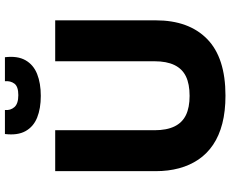

<svg xmlns="http://www.w3.org/2000/svg" viewBox="-96 -802 913 760"><g transform="rotate(-90 360.0 -422.5)"><path d="M361 14Q299 14 250.5 1.5Q202 -11 166.5 -35Q131 -59 108 -93Q85 -127 73.5 -169.5Q62 -212 62 -262V-660H224V-267Q224 -219 239 -188Q254 -157 284 -142.5Q314 -128 360 -128Q407 -128 437 -142.5Q467 -157 482 -188Q497 -219 497 -267V-660H659V-262Q659 -131 585 -58.5Q511 14 361 14ZM209 -859H304Q302 -837 315.5 -821.5Q329 -806 363 -806Q397 -806 408.5 -821.5Q420 -837 418 -859H513Q519 -809 501 -777.5Q483 -746 446.5 -731.5Q410 -717 360 -717Q310 -717 274 -731.5Q238 -746 220.5 -777.5Q203 -809 209 -859Z"/></g></svg>

Font: Bricolage Grotesque 24pt ExtraBold
Style: Regular
Weight: 800
Designer: Mathieu Triay
Foundry: Atelier Triay
Version: Version 1.001;gftools[0.9.33.dev8+g029e19f]